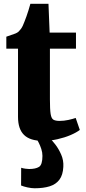

<svg xmlns="http://www.w3.org/2000/svg" viewBox="-20 -726 449 1002"><path d="M203 9Q137 9 105.5 -21.8Q74 -52.5 74 -116V-472H13V-534.5Q25.5 -539.5 37.8 -543.2Q50 -547 60.2 -551Q70.5 -555 77.5 -561.5Q84.5 -568.5 89.5 -575.5Q94.5 -582.5 98.8 -591.5Q103 -600.5 107.5 -612.5Q113 -625.5 118.2 -640.8Q123.5 -656 128.8 -672.8Q134 -689.5 138.5 -706H233L239 -556H376.5V-472H240.5V-207.5Q240.5 -155.5 244.2 -131.5Q248 -107.5 259 -101.2Q270 -95 291 -95Q313.5 -95 336.5 -100Q359.5 -105 375 -110.5L396.5 -48Q378.5 -34 348 -21Q317.5 -8 280 0.5Q242.5 9 203 9ZM161 256.5Q144 256.5 123.5 252Q103 247.5 90 242L90.5 149.5Q101 153 113.5 154.5Q126 156 132 156Q166 156 183.8 144.8Q201.5 133.5 201.5 87.5Q201.5 69.5 195.5 51.2Q189.5 33 182 18.5Q174.5 4 169 -3L220.5 -6.5L241 -3Q252 6.5 269 28.5Q286 50.5 299.2 80.5Q312.5 110.5 310.5 144.5Q308.5 187 290.2 211.5Q272 236 239.5 246.2Q207 256.5 161 256.5Z"/></svg>

Font: Merriweather Light 18pt Black
Style: Regular
Weight: 900
Version: Version 2.100